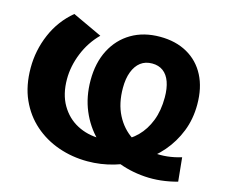

<svg xmlns="http://www.w3.org/2000/svg" viewBox="-102 -853 1182 1006"><g transform="rotate(15 489.0 -349.5)"><path d="M448 15Q365 15 290.5 -11Q216 -37 158.5 -87.5Q101 -138 68 -211.5Q35 -285 35 -382Q35 -477 72.5 -564.5Q110 -652 183 -713L344 -638Q291 -585 262.5 -514.5Q234 -444 234 -374Q234 -292 267.5 -234.5Q301 -177 357 -147.5Q413 -118 481 -118Q538 -118 587 -137Q636 -156 673.5 -193.5Q711 -231 732.5 -286Q754 -341 754 -413Q754 -462 741.5 -497Q729 -532 704.5 -550Q680 -568 645 -568Q608 -568 582.5 -548.5Q557 -529 543 -492.5Q529 -456 529 -405Q529 -321 560.5 -259.5Q592 -198 647 -162Q702 -126 773 -118Q844 -110 923 -134L936 -5Q845 20 759.5 14Q674 8 600.5 -23Q527 -54 472 -108.5Q417 -163 386 -237Q355 -311 355 -400Q355 -495 391.5 -565.5Q428 -636 494 -675Q560 -714 649 -714Q734 -714 797 -678.5Q860 -643 894 -577.5Q928 -512 928 -421Q928 -342 901.5 -275Q875 -208 829 -154.5Q783 -101 722 -63.5Q661 -26 591 -5.5Q521 15 448 15Z"/></g></svg>

Font: MOST Montserrat ExtraBold
Style: Regular
Weight: 800
Designer: Julieta Ulanovsky
Foundry: Julieta Ulanovsky
Version: Version 8.000;March 11, 2024;FontCreator 15.0.0.2926 64-bit